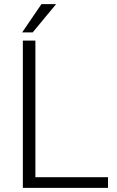

<svg xmlns="http://www.w3.org/2000/svg" viewBox="-20 -907 567 927"><path d="M501.5 -51.3V0H90.3V-710.9H150.9V-51.3ZM86.9 -750.5 180.2 -887.2H251L137.7 -750.5Z"/></svg>

Font: Vazirmatn RD UI FD ExtraLight
Style: Regular
Weight: 200
Designer: Saber Rastikerdar
Foundry: Saber Rastikerdar
Version: Version 33.003